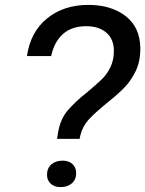

<svg xmlns="http://www.w3.org/2000/svg" viewBox="-20 -757 593 784"><path d="M339 -383Q376 -414 396.5 -434Q417 -454 431 -483Q445 -512 445 -549Q445 -597 414.5 -623.5Q384 -650 332 -650Q273 -650 237 -618Q201 -586 189 -528H90Q105 -628 173 -682.5Q241 -737 341 -737Q435 -737 494 -690.5Q553 -644 553 -558Q553 -506 534 -466.5Q515 -427 487.5 -399Q460 -371 415 -335Q367 -296 342 -268.5Q317 -241 308 -204L305 -190H213L217 -215Q226 -270 256 -305.5Q286 -341 339 -383ZM172 -43Q172 -70 189.5 -85.5Q207 -101 236 -101Q261 -101 276 -87Q291 -73 291 -50Q291 -24 273.5 -8.5Q256 7 227 7Q202 7 187 -7Q172 -21 172 -43Z"/></svg>

Font: Mona Sans Medium
Style: Italic
Weight: 500
Italic angle: -11.7°
Designer: Deni Anggara
Foundry: GitHub
Version: Version 2.000